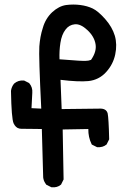

<svg xmlns="http://www.w3.org/2000/svg" viewBox="-20 -795 540 827"><path d="M200.7 11.2 181.2 1.5 179.7 1 179.2 0Q177.7 -2 176.5 -3.7Q175.3 -5.4 174.3 -7.1Q173.3 -8.8 172.4 -10.5Q171.4 -12.2 170.4 -14.2Q169.4 -16.1 168.9 -18.1Q168.5 -20 167.7 -22.2Q167 -24.4 166.7 -26.4Q166.5 -28.3 166 -30.8V-31.2L160.2 -239.3Q125 -239.7 103.5 -240Q82 -240.2 72.3 -240.2Q67.9 -240.2 63.5 -241.2Q59.1 -242.2 55.4 -244.1Q51.8 -246.1 48.8 -249Q45.9 -252 43.2 -255.6Q40.5 -259.3 38.6 -263.7Q29.3 -284.7 27.3 -403.3V-403.8Q29.8 -421.4 40.5 -434.6L41 -435.1Q58.6 -450.2 82.5 -448.2H83.5L84.5 -447.8L104 -438L105 -437.5L106 -436.5Q121.1 -418.9 119.1 -395L115.7 -329.1L157.7 -327.1Q146.5 -554.2 149.4 -594.7Q150.9 -615.2 154.5 -635.5Q158.2 -655.8 164.6 -675.3Q170.4 -695.8 180.7 -712.6Q190.9 -729.5 205.1 -742.7Q233.9 -769 265.1 -773.4Q280.8 -775.4 295.9 -775.4Q311 -775.4 326.2 -773.4Q356 -769.5 379.4 -758.3Q402.8 -747.1 433.1 -712.9Q448.2 -695.8 458.5 -678Q468.8 -660.2 474.6 -641.1Q485.4 -603.5 476.3 -560.5Q467.3 -517.6 437 -484.4Q421.4 -467.3 402.3 -457.8Q383.3 -448.2 360.8 -445.8Q339.8 -443.8 309.6 -445.1Q279.3 -446.3 240.7 -451.2L245.6 -325.2L406.7 -327.1Q438 -329.1 443.8 -306.2Q444.8 -300.8 445.8 -291.5Q446.8 -282.2 447.5 -268.6Q448.2 -254.9 449 -237.1Q449.7 -219.2 450.2 -196.3V-194.8L449.7 -193.8L439.9 -174.3L439.5 -172.9L438.5 -172.4Q422.9 -159.2 398.9 -161.1H397.9L397 -161.6L377.4 -171.4L375.5 -172.4L374.5 -174.3Q359.9 -204.1 360.4 -239.3L250 -237.3L253.9 -23.4V-22L253.4 -21L243.7 -1.5L243.2 0L242.2 0.5Q234.4 7.3 224.4 10Q214.4 12.7 202.6 11.7H201.7ZM372.1 -537.1Q397 -572.8 391.6 -604.5Q386.2 -637.7 356.4 -665.5Q327.1 -692.9 302.2 -690.4Q277.3 -688 262.2 -667.5Q245.6 -646 240.2 -610.4Q234.9 -576.7 236.3 -539.6Q266.6 -537.6 296.9 -535.2Q307.6 -534.2 316.9 -533.7Q326.2 -533.2 333.5 -533Q340.8 -532.7 346.7 -532.7Q354 -532.7 360.6 -533.9Q367.2 -535.2 372.1 -537.1Z"/></svg>

Font: NaikaiFont
Style: SemiBold
Weight: 600
Version: Version 1.89